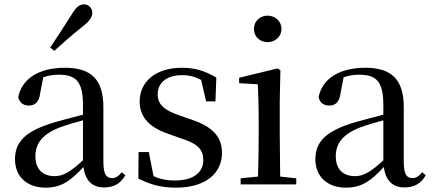

<svg xmlns="http://www.w3.org/2000/svg" viewBox="-20 -849 1988 884"><path d="M211 -630 230 -615C270 -651 309 -686 357 -724C391 -750 405 -770 405 -790C405 -814 386 -829 367 -829C345 -829 329 -815 308 -779C272 -722 242 -677 211 -630ZM459 14C503 14 535 -3 557 -42L541 -56C524 -36 512 -29 496 -29C470 -29 456 -46 456 -104V-355C456 -483 400 -537 279 -537C158 -537 81 -486 64 -402C69 -377 87 -363 113 -363C140 -363 160 -378 165 -420L179 -493C204 -502 227 -505 250 -505C329 -505 362 -475 362 -365V-321C320 -310 274 -298 235 -287C97 -247 49 -196 49 -116C49 -32 109 15 189 15C263 15 306 -17 364 -80C372 -21 402 14 459 14ZM362 -111C302 -55 268 -38 232 -38C178 -38 143 -68 143 -130C143 -189 176 -232 257 -263C287 -274 324 -285 362 -295Z M790 15C928 15 1002 -52 1002 -145C1002 -217 962 -265 860 -299L808 -317C734 -342 706 -369 706 -415C706 -467 746 -503 819 -503C851 -503 878 -496 906 -481L929 -382H972L976 -492C924 -522 880 -537 818 -537C693 -537 623 -470 623 -382C623 -305 674 -260 757 -232L810 -213C892 -188 916 -159 916 -112C916 -55 871 -18 785 -18C745 -18 715 -25 687 -38L665 -149H618L617 -27C672 1 722 15 790 15Z M1212 -655C1247 -655 1276 -680 1276 -716C1276 -751 1247 -777 1212 -777C1177 -777 1149 -751 1149 -716C1149 -680 1177 -655 1212 -655ZM1167 0H1344V-28L1270 -36L1268 -230V-382L1271 -526L1258 -534L1081 -491V-466L1167 -461C1169 -411 1171 -362 1171 -294V-230C1171 -176 1170 -92 1168 -36L1088 -28V0Z M1842 14C1886 14 1918 -3 1940 -42L1924 -56C1907 -36 1895 -29 1879 -29C1853 -29 1839 -46 1839 -104V-355C1839 -483 1783 -537 1662 -537C1541 -537 1464 -486 1447 -402C1452 -377 1470 -363 1496 -363C1523 -363 1543 -378 1548 -420L1562 -493C1587 -502 1610 -505 1633 -505C1712 -505 1745 -475 1745 -365V-321C1703 -310 1657 -298 1618 -287C1480 -247 1432 -196 1432 -116C1432 -32 1492 15 1572 15C1646 15 1689 -17 1747 -80C1755 -21 1785 14 1842 14ZM1745 -111C1685 -55 1651 -38 1615 -38C1561 -38 1526 -68 1526 -130C1526 -189 1559 -232 1640 -263C1670 -274 1707 -285 1745 -295Z"/></svg>

Font: Noto Serif TC Medium
Style: Regular
Weight: 500
Designer: Ryoko NISHIZUKA 西塚涼子 (kana & ideographs); Frank Grießhammer (Latin, Greek & Cyrillic); Wenlong ZHANG 张文龙 (bopomofo); San
Foundry: Adobe
Version: Version 2.001;hotconv 1.1.0;makeotfexe 2.6.0